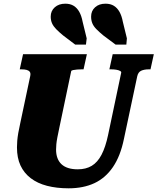

<svg xmlns="http://www.w3.org/2000/svg" viewBox="-20 -1004 854 1041"><path d="M301 -308Q295 -280 291 -259Q287 -238 285.5 -222.5Q284 -207 284 -193Q284 -167 291.5 -147Q299 -127 313.5 -113.5Q328 -100 350 -93Q372 -86 402 -86Q446 -86 477.5 -105Q509 -124 530.5 -165Q552 -206 566 -272L637 -609Q639 -615 631 -619.5Q623 -624 610 -626Q597 -628 584 -628H573L591 -710H814L796 -628H786Q762 -628 745.5 -620.5Q729 -613 724 -590L652 -251Q633 -158 592.5 -98.5Q552 -39 492 -11Q432 17 352 17Q287 17 235 3.5Q183 -10 146.5 -38Q110 -66 91 -107Q72 -148 72 -205Q72 -222 73.5 -240.5Q75 -259 79 -282.5Q83 -306 90 -337L144 -592Q147 -607 141.5 -614.5Q136 -622 124.5 -625Q113 -628 97 -628H87L105 -710H451L433 -628H422Q411 -628 398 -627Q385 -626 376 -624Q367 -622 366 -618ZM428 -886 450 -796 446 -762H388L322 -812Q299 -831 284 -846.5Q269 -862 262 -878Q255 -894 255 -914Q255 -945 277 -964.5Q299 -984 334 -984Q361 -984 379.5 -972.5Q398 -961 410 -939.5Q422 -918 428 -886ZM646 -886 668 -796 665 -762H607L540 -812Q517 -831 502 -846.5Q487 -862 480.5 -878Q474 -894 474 -914Q474 -945 495.5 -964.5Q517 -984 552 -984Q579 -984 597.5 -972.5Q616 -961 628 -939.5Q640 -918 646 -886Z"/></svg>

Font: Roboto Serif 20pt ExtraBold
Style: Italic
Weight: 800
Italic angle: -10°
Version: Version 1.007